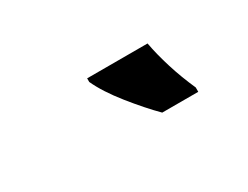

<svg xmlns="http://www.w3.org/2000/svg" viewBox="-32 -914 591 457"><g transform="rotate(-30 263.5 -686.0)"><path d="M322 -606H421V-618Q404 -656 392 -694.5Q380 -733 374 -766H208V-756Q224 -721 258 -678.5Q292 -636 322 -606Z"/></g></svg>

Font: Noto Sans Display Extra
Style: Italic
Weight: 800
Italic angle: -12°
Designer: Monotype Design Team
Foundry: Monotype Imaging Inc.
Version: Version 1.900